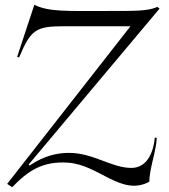

<svg xmlns="http://www.w3.org/2000/svg" viewBox="-20 -768 709 805"><path d="M31 17C98 -53 160 -93 265 -86C394 -78 489 57 606 -6C606 -60 637 -142 637 -190L629 -191C625 -142 603 -64 531 -64C447 -64 372 -127 269 -127C221 -127 166 -116 104 -74L100 -78L649 -732L640 -739C598 -721 553 -722 416 -722C263 -722 183 -718 124 -748L52 -530L60 -527C110 -646 131 -658 253 -658H527L10 3Z"/></svg>

Font: Sinistre
Style: Regular
Weight: 400
Designer: Jules Durand
Foundry: Collletttivo
Version: Version 69.420;Glyphs 3.2 (3217)